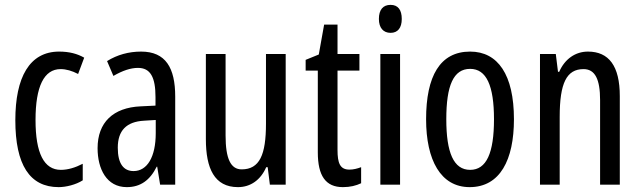

<svg xmlns="http://www.w3.org/2000/svg" viewBox="-20 -759 2630 789"><path d="M221 10C251 10 292 0 320 -18V-86C289 -70 259 -61 230 -61C161 -61 126 -129 126 -266C126 -404 161 -475 229 -475C252 -475 276 -468 301 -455L326 -522C298 -538 265 -547 223 -547C101 -547 43 -441 43 -265C43 -82 102 10 221 10Z M560 -547C509 -547 462 -534 420 -508L446 -447C484 -469 517 -480 547 -480C598 -480 619 -442 619 -360V-325L558 -322C445 -317 381 -256 381 -150C381 -65 418 10 501 10C557 10 596 -18 624 -74H626L638 0H700V-362C700 -480 661 -547 560 -547ZM572 -263 620 -266V-212C620 -114 585 -56 529 -56C488 -56 464 -86 464 -152C464 -222 499 -259 572 -263Z M1154 -537H1073V-251C1073 -123 1047 -63 973 -63C928 -63 907 -107 907 -202V-537H826V-187C826 -67 861 10 958 10C1009 10 1051 -19 1074 -72H1080L1089 0H1154Z M1416 -62C1377 -62 1367 -89 1367 -143V-469H1457V-537H1367V-658H1312L1290 -535L1236 -513V-469H1286V-133C1286 -37 1318 10 1389 10C1419 10 1443 4 1464 -6V-72C1448 -66 1432 -62 1416 -62Z M1585 -739C1554 -739 1537 -719 1537 -681C1537 -645 1555 -624 1585 -624C1615 -624 1631 -645 1631 -681C1631 -718 1616 -739 1585 -739ZM1624 -537H1543V0H1624Z M2092 -269C2092 -452 2026 -547 1912 -547C1788 -547 1731 -446 1731 -269C1731 -101 1791 10 1910 10C2035 10 2092 -102 2092 -269ZM1814 -269C1814 -407 1843 -476 1912 -476C1979 -476 2010 -407 2010 -269C2010 -130 1979 -61 1912 -61C1844 -61 1814 -132 1814 -269Z M2396 -547C2345 -547 2301 -517 2278 -464H2273L2264 -537H2199V0H2280V-279C2280 -417 2308 -475 2378 -475C2426 -475 2446 -432 2446 -348V0H2527V-364C2527 -488 2482 -547 2396 -547Z"/></svg>

Font: Noto Sans Ethiopic ExtCond
Style: Regular
Weight: 400
Width: 2
Designer: Monotype Design Team
Foundry: Monotype Imaging Inc.
Version: Version 2.102